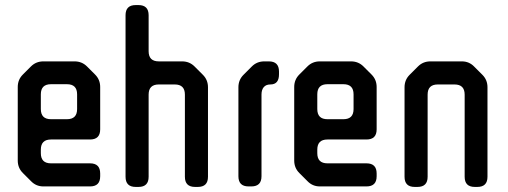

<svg xmlns="http://www.w3.org/2000/svg" viewBox="-20 -727 2002 757"><path d="M335 -177H181Q141 -177 141 -137V-123Q141 -83 181 -83H335Q375 -83 375 -43V-32Q375 8 335 8H151Q122 8 102 -13L70 -45Q50 -65 50 -94V-384Q50 -413 70 -433L102 -465Q122 -485 151 -485H274Q303 -485 323 -465L355 -433Q375 -413 375 -384V-217Q375 -177 335 -177ZM181 -257H244Q284 -257 284 -297V-355Q284 -395 244 -395H181Q141 -395 141 -355V-297Q141 -257 181 -257Z M475 -30V-667Q475 -707 515 -707H526Q566 -707 566 -667V-525Q566 -485 606 -485H698Q727 -485 747 -465L780 -432Q800 -412 800 -383V-30Q800 10 760 10H749Q709 10 709 -30V-354Q709 -394 669 -394H606Q566 -394 566 -354V-30Q566 10 526 10H515Q475 10 475 -30Z M971 8H960Q920 8 920 -32V-383Q920 -412 940 -432L973 -465Q993 -485 1022 -485H1040Q1080 -485 1080 -445V-434Q1080 -394 1046 -394Q1029 -394 1020 -383.5Q1011 -373 1011 -354V-32Q1011 8 971 8Z M1425 -177H1271Q1231 -177 1231 -137V-123Q1231 -83 1271 -83H1425Q1465 -83 1465 -43V-32Q1465 8 1425 8H1241Q1212 8 1192 -13L1160 -45Q1140 -65 1140 -94V-384Q1140 -413 1160 -433L1192 -465Q1212 -485 1241 -485H1364Q1393 -485 1413 -465L1445 -433Q1465 -413 1465 -384V-217Q1465 -177 1425 -177ZM1271 -257H1334Q1374 -257 1374 -297V-355Q1374 -395 1334 -395H1271Q1231 -395 1231 -355V-297Q1231 -257 1271 -257Z M1626 10H1615Q1575 10 1575 -30V-383Q1575 -412 1595 -432L1628 -465Q1648 -485 1677 -485H1801Q1830 -485 1850 -464L1882 -432Q1902 -412 1902 -383V-30Q1902 10 1862 10H1852Q1812 10 1812 -30V-354Q1812 -394 1772 -394H1706Q1666 -394 1666 -354V-30Q1666 10 1626 10Z"/></svg>

Font: ZCOOL QingKe HuangYou
Style: Regular
Weight: 400
Version: Version 1.000